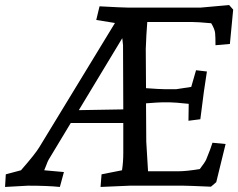

<svg xmlns="http://www.w3.org/2000/svg" viewBox="-26 -735 943 760"><path d="M732 -648H557Q553 -599 551 -541L552 -386Q606 -382 625 -382H672L731 -391L750 -457L793 -452L781 -372L767 -263L720 -257L721 -324Q664 -330 645 -330H617Q604 -330 552 -326L553 -174L560 -57H678Q713 -57 765 -66Q785 -92 790 -103Q809 -149 815 -170L867 -165L830 -14L809 4Q719 0 699 0H488L372 5L376 -45L457 -61Q462 -93 462 -130V-248H254L166 -102Q163 -97 157.5 -82Q152 -67 149 -61L227 -54L211 5Q163 0 85 0L-6 5L-3 -45L57 -61Q114 -126 130 -153L429 -644L355 -656L368 -710Q460 -705 479 -705H769L881 -715L897 -697L884 -561L827 -556Q827 -588 825.5 -604Q824 -620 810 -643Q757 -648 732 -648ZM286 -299 462 -302 461 -556 458 -584Z"/></svg>

Font: Andada SC
Style: Italic
Weight: 400
Italic angle: -8.29999°
Designer: Carolina Giovagnoli
Foundry: Carolina Giovagnoli
Version: Version 1.003